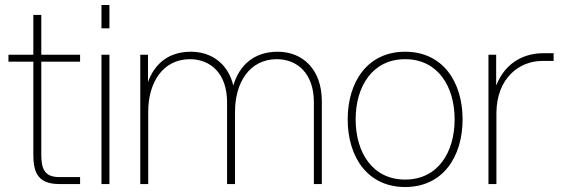

<svg xmlns="http://www.w3.org/2000/svg" viewBox="-20 -740 2268 772"><path d="M114 -680V-520H14V-492H114V-122C114 -58 124 0 218 0H302V-28H218C154 -28 146 -68 146 -122V-492H302V-520H146V-680Z M388 0H420V-520H388ZM388 -626H420V-720H388Z M1242 -329V0H1274V-333C1274 -462 1196 -532 1097 -532C999 -532 942 -476 918 -396C897 -485 829 -532 748 -532C656 -532 601 -482 575 -410V-520H544V0H576V-291C576 -406 633 -502 744 -502C825 -502 893 -446 893 -329V0H925V-291C925 -406 982 -502 1093 -502C1174 -502 1242 -446 1242 -329Z M1609 12C1761 12 1840 -110 1840 -260C1840 -410 1761 -532 1609 -532C1457 -532 1378 -410 1378 -260C1378 -110 1457 12 1609 12ZM1410 -260C1410 -392 1477 -502 1609 -502C1741 -502 1808 -392 1808 -260C1808 -128 1741 -18 1609 -18C1477 -18 1410 -128 1410 -260Z M1944 0H1976V-286C1977 -426 2068 -495 2160 -495H2206V-526H2165C2095 -526 2015 -496 1975 -396V-520H1944Z"/></svg>

Font: Aspekta 100
Style: Regular
Weight: 100
Designer: Ivo Dolenc
Version: Version 2.000